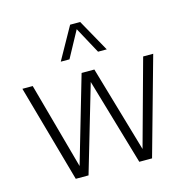

<svg xmlns="http://www.w3.org/2000/svg" viewBox="-116 -920 1014 1032"><g transform="rotate(-15 391.5 -404.0)"><path d="M179.5 0 27.5 -541.5H85L221 -47H213L357 -541.5H428L572 -47H563.5L699.5 -541.5H755.5L604 0H533L388 -495.5H396L250.5 0ZM264.5 -629 364.5 -808H420.5L520.5 -629H472L386 -787.5H399L313 -629Z"/></g></svg>

Font: Encode Sans SemiCondensed Light
Style: Regular
Weight: 300
Width: 4
Designer: Multiple Designers
Foundry: Impallari Type
Version: Version 3.002